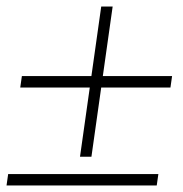

<svg xmlns="http://www.w3.org/2000/svg" viewBox="-28 -570 559 588"><path d="M39 -337H499L494 -302H34ZM317 -550 252 -90H217L282 -550ZM-3 -37H457L452 -2H-8Z"/></svg>

Font: Brygada 1918
Style: Bold Italic
Weight: 700
Italic angle: -8°
Designer: Mateusz Machalski | Borys Kosmynka | Przemek Hoffer
Foundry: NIEPODLEGLA 2018
Version: Version 3.006